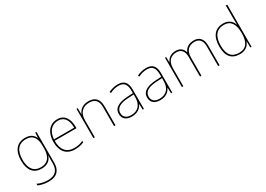

<svg xmlns="http://www.w3.org/2000/svg" viewBox="1 -1759 4151 2997"><g transform="rotate(-30 2076.5 -260.0)"><path d="M290 -538C136 -538 59 -430 59 -256C59 -81 140 10 276 10C375 10 442 -34 466 -117H468C466 -78 466 -56 466 -17V25C466 140 414 215 273 215C198 215 135 196 87 173V203C135 223 192 240 273 240C433 240 492 152 492 25V-528H470L465 -437H463C435 -495 387 -538 290 -538ZM290 -513C425 -513 466 -419 466 -294V-246C466 -136 432 -15 276 -15C154 -15 86 -99 86 -256C86 -417 150 -513 290 -513Z M870 -538C716 -538 642 -408 642 -259C642 -104 713 10 879 10C943 10 991 0 1042 -23V-50C980 -22 943 -15 879 -15C742 -15 667 -105 669 -266H1062V-291C1062 -430 1005 -538 870 -538ZM870 -513C982 -513 1036 -423 1035 -291H670C682 -436 758 -513 870 -513Z M1432 -538C1320 -538 1263 -478 1240 -417H1238L1234 -528H1213V0H1239V-302C1239 -446 1317 -513 1432 -513C1529 -513 1586 -462 1586 -345V0H1612V-346C1612 -477 1546 -538 1432 -538Z M1960 -537C1901 -537 1846 -522 1793 -498L1802 -472C1859 -501 1907 -512 1960 -512C2053 -512 2098 -463 2098 -343V-300L1995 -294C1838 -285 1744 -234 1744 -129C1744 -45 1798 10 1904 10C2012 10 2068 -42 2096 -103H2098L2102 0H2124V-350C2124 -480 2069 -537 1960 -537ZM1997 -270 2098 -275V-220C2096 -99 2037 -15 1904 -15C1819 -15 1772 -58 1772 -129C1772 -222 1861 -263 1997 -270Z M2471 -537C2412 -537 2357 -522 2304 -498L2313 -472C2370 -501 2418 -512 2471 -512C2564 -512 2609 -463 2609 -343V-300L2506 -294C2349 -285 2255 -234 2255 -129C2255 -45 2309 10 2415 10C2523 10 2579 -42 2607 -103H2609L2613 0H2635V-350C2635 -480 2580 -537 2471 -537ZM2508 -270 2609 -275V-220C2607 -99 2548 -15 2415 -15C2330 -15 2283 -58 2283 -129C2283 -222 2372 -263 2508 -270Z M3332 -538C3237 -538 3178 -494 3153 -429H3151C3133 -500 3078 -538 3005 -538C2903 -538 2856 -481 2835 -432H2833L2829 -528H2808V0H2834V-325C2834 -459 2912 -513 3005 -513C3078 -513 3135 -467 3135 -360V0H3161V-325C3161 -459 3232 -513 3332 -513C3405 -513 3462 -467 3462 -360V0H3488V-361C3488 -482 3422 -538 3332 -538Z M3853 10C3958 10 4014 -46 4038 -113H4040L4042 0H4064V-760H4038V-543C4038 -501 4038 -459 4040 -414H4038C4016 -484 3957 -538 3861 -538C3711 -538 3629 -437 3629 -254C3629 -83 3701 10 3853 10ZM3853 -15C3719 -15 3656 -94 3656 -254C3656 -427 3729 -513 3861 -513C3980 -513 4038 -426 4038 -266V-263C4038 -107 3986 -15 3853 -15Z"/></g></svg>

Font: Noto Sans Arabic UI Th
Style: Regular
Weight: 100
Designer: Monotype Design Team, Nadine Chahine and Nizar Qandah
Foundry: Monotype Imaging Inc.
Version: Version 2.010